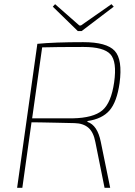

<svg xmlns="http://www.w3.org/2000/svg" viewBox="-20 -900 646 920"><path d="M353 -751 233 -868 244 -880 360 -778H368L514 -880L525 -868L371 -751ZM62 0 159 -690Q240 -698 379 -698Q491 -698 529.5 -656.5Q568 -615 553 -502Q540 -411 504.5 -370.5Q469 -330 399 -320V-316Q447 -300 463 -220L508 0H481L437 -219Q428 -267 403.5 -288Q379 -309 338 -310Q299 -311 250.5 -312Q202 -313 175 -313.5Q148 -314 131 -314L87 0ZM134 -333H329Q427 -335 470 -371Q513 -407 527 -506Q541 -605 509 -640Q477 -675 380 -675Q248 -675 182 -673Z"/></svg>

Font: Exo 2.0 Thin
Style: Italic
Weight: 250
Italic angle: -8°
Designer: Natanael Gama
Version: Version 1.001;PS 001.001;hotconv 1.0.70;makeotf.lib2.5.58329